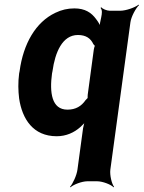

<svg xmlns="http://www.w3.org/2000/svg" viewBox="-20 -574 616 823"><path d="M408 -455 412 -456C410 -466 400 -482 392 -492C372 -520 344 -538 299 -538C270 -538 244 -532 217 -519C133 -479 80 -387 64 -269L62 -259C57 -220 58 -185 62 -152C75 -64 122 10 223 10C264 10 298 -6 324 -29C333 -37 346 -50 351 -59L347 -60C342 -52 338 -36 336 -24L312 153C309 177 292 214 280 227L282 229C295 217 331 203 355 203H396C420 203 456 217 467 229L469 227C459 214 450 177 453 153L539 -478C542 -502 562 -539 576 -552L574 -554C559 -542 520 -528 496 -528H450C438 -528 419 -536 414 -543L411 -540C427 -522 404 -481 408 -455ZM314 -424C349 -424 369 -409 380 -385C382 -383 388 -375 389 -376L387 -379C386 -378 382 -364 382 -361L356 -168C356 -166 355 -152 356 -151L358 -155C357 -156 349 -147 347 -145C329 -119 305 -104 269 -104C201 -104 192 -178 203 -259L205 -269C216 -349 247 -424 314 -424Z"/></svg>

Font: Asimov
Style: EdgeNarIt
Weight: 500
Designer: Google
Version: Version 2.000980: 2014